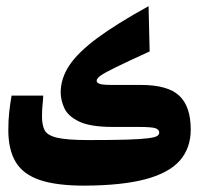

<svg xmlns="http://www.w3.org/2000/svg" viewBox="-20 -582 626 607"><path d="M246.6 4.9Q158.7 4.9 106 -12.9Q53.2 -30.8 29.8 -69.6Q6.3 -108.4 6.3 -170.9Q6.3 -202.6 9.3 -228.8Q12.2 -254.9 16.6 -279.8H116.7Q115.7 -260.3 114.3 -248Q112.8 -235.8 112.8 -213.4Q112.8 -187.5 120.8 -170.9Q128.9 -154.3 160.2 -146.7Q191.4 -139.2 260.3 -139.2Q337.4 -139.2 382.3 -140.6Q427.2 -142.1 449 -145Q470.7 -147.9 477.1 -152.3Q483.4 -156.7 483.4 -162.6Q483.4 -172.4 471.7 -176.5Q460 -180.7 417 -180.7H336.9Q266.1 -180.7 230.7 -197.5Q195.3 -214.4 183.6 -239.7Q171.9 -265.1 171.9 -290Q171.9 -333.5 198.7 -374.5Q225.6 -415.5 286.6 -460.9Q347.7 -506.3 449.7 -562.5L453.1 -419.4Q383.8 -387.7 347.7 -370.1Q311.5 -352.5 298.6 -343.3Q285.6 -334 285.6 -326.7Q285.6 -320.3 294.9 -316.9Q304.2 -313.5 334.5 -313.5H424.8Q510.7 -313.5 546.9 -279.3Q583 -245.1 583 -172.4Q583 -113.8 548.6 -74.5Q514.2 -35.2 439.9 -15.4Q365.7 4.4 246.6 4.9Z"/></svg>

Font: Cascadia Code
Style: Regular
Weight: 400
Monospace: yes
Designer: Aaron Bell
Foundry: Saja Typeworks
Version: Version 2106.017